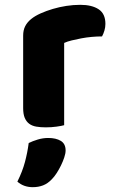

<svg xmlns="http://www.w3.org/2000/svg" viewBox="-20 -520 475 796"><path d="M246 -1Q236 2 214.5 5Q193 8 170 8Q148 8 130.5 5Q113 2 101 -7Q89 -16 82.5 -31.5Q76 -47 76 -72V-372Q76 -395 84.5 -411.5Q93 -428 109 -441Q125 -454 148.5 -464.5Q172 -475 199 -483Q226 -491 255 -495.5Q284 -500 313 -500Q361 -500 389 -481.5Q417 -463 417 -421Q417 -407 413 -393.5Q409 -380 403 -369Q382 -369 360 -367Q338 -365 317 -361Q296 -357 277.5 -352.5Q259 -348 246 -342ZM195 223Q178 241 158.5 248.5Q139 256 116 256Q78 256 52 233Q73 191 83.5 151.5Q94 112 99 73Q115 65 136.5 58.5Q158 52 180 52Q212 52 232 64Q252 76 252 104Q252 116 246.5 132.5Q241 149 233 165.5Q225 182 215 197.5Q205 213 195 223Z"/></svg>

Font: Baloo Tamma
Style: Regular
Weight: 400
Designer: Divya Kowshik and Ek Type
Foundry: Ek Type
Version: Version 1.443;PS 1.000;hotconv 16.6.51;makeotf.lib2.5.65220;